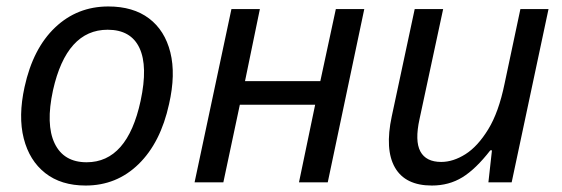

<svg xmlns="http://www.w3.org/2000/svg" viewBox="-20 -564 1740 594"><path d="M245 10Q169 10 120 -28.5Q71 -67 53.5 -135.5Q36 -204 56 -295Q82 -414 150.5 -479Q219 -544 315 -544Q392 -544 441 -507Q490 -470 507 -402Q524 -334 503 -242Q477 -123 409 -56.5Q341 10 245 10ZM248 -62Q374 -62 415 -252Q438 -359 411.5 -415.5Q385 -472 313 -472Q186 -472 144 -285Q121 -179 149 -120.5Q177 -62 248 -62Z M582 0 696 -536H784L738 -313H971L1019 -536H1107L994 0H905L955 -240H722L671 0Z M1316 10Q1234 10 1202 -45.5Q1170 -101 1192 -204L1263 -536H1351L1278 -196Q1263 -128 1280.5 -95.5Q1298 -63 1345 -63Q1382 -63 1420 -87Q1458 -111 1490.5 -164Q1523 -217 1541 -305L1590 -536H1677L1563 0H1491L1502 -99H1497Q1452 -41 1410.5 -15.5Q1369 10 1316 10Z"/></svg>

Font: Noto Sans
Style: Italic
Weight: 400
Italic angle: -12°
Designer: Monotype Design Team
Foundry: Monotype Imaging Inc.
Version: Version 2.013; ttfautohint (v1.8.4.7-5d5b)